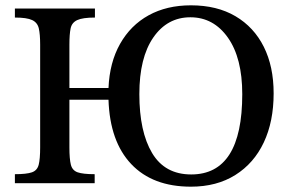

<svg xmlns="http://www.w3.org/2000/svg" viewBox="-20 -689 1097 722"><path d="M698 13Q554 13 473.5 -72Q393 -157 388 -314H241V-135Q241 -91 246.5 -69.5Q252 -48 272 -41Q292 -34 336 -34V0H36V-34Q80 -34 100 -41Q120 -48 125.5 -69.5Q131 -91 131 -135V-521Q131 -560 126 -582Q121 -604 101 -613.5Q81 -623 36 -623V-657H337V-623Q291 -623 270.5 -613.5Q250 -604 245.5 -582Q241 -560 241 -521V-358H388Q392 -454 431.5 -524Q471 -594 539 -631.5Q607 -669 698 -669Q796 -669 865.5 -628Q935 -587 972 -513Q1009 -439 1009 -338Q1009 -232 972 -153.5Q935 -75 865 -31Q795 13 698 13ZM699 -33Q891 -33 891 -335Q891 -471 837 -547.5Q783 -624 696 -624Q609 -624 556.5 -548Q504 -472 504 -335Q504 -194 552 -113.5Q600 -33 699 -33Z"/></svg>

Font: STIX Two Text Medium
Style: Regular
Weight: 500
Designer: Ross Mills, John Hudson & Paul Hanslow, Tiro Typeworks Ltd; with prior portions MicroPress Inc., and Coen Hoffman.
Foundry: Tiro Typeworks Ltd
Version: Version 2.13 b171